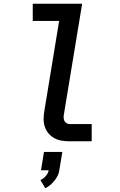

<svg xmlns="http://www.w3.org/2000/svg" viewBox="-20 -755 640 1026"><path d="M352 0Q330 0 309 -3.5Q288 -7 270 -17Q252 -27 239 -42.5Q226 -58 219.5 -77.5Q213 -97 213 -118.5Q213 -140 217 -162L296 -643H155V-735H419L322 -147Q320 -138 320 -128.5Q320 -119 323.5 -110.5Q327 -102 335 -97Q343 -92 352 -92H470V0ZM222 251 196 207Q212 200 224.5 186Q237 172 240 155H199L215 57H313L297 155Q295 170 288 184Q281 198 271 210.5Q261 223 248.5 233.5Q236 244 222 251Z"/></svg>

Font: Iosevka SS04 SmBd Ex Obl
Style: Regular
Weight: 600
Width: 7
Italic angle: -9°
Monospace: yes
Designer: Belleve Invis
Foundry: Belleve Invis
Version: Version 19.0.0; ttfautohint (v1.8.4)